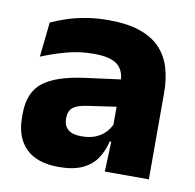

<svg xmlns="http://www.w3.org/2000/svg" viewBox="-64 -569 655 646"><g transform="rotate(10 263.5 -246.0)"><path d="M332.4 0 337.1 -123 333.6 -130.7V-284L332.7 -303.9Q332.7 -345.1 308.5 -364.5Q284.3 -383.8 227.8 -383.8Q178.3 -383.8 133.8 -371.4Q89.3 -359 50 -342.8L62.8 -461.4Q86.3 -472.5 115.7 -482.3Q145.2 -492.1 180.6 -498Q215.9 -504 256.4 -504Q321 -504 364.6 -489Q408.1 -474 434 -446.4Q460 -418.8 471.4 -380.6Q482.9 -342.5 482.9 -296.4V0ZM176 11.7Q102.4 11.7 64.5 -25.4Q26.5 -62.6 26.5 -131V-144.3Q26.5 -217.1 71.1 -251.7Q115.8 -286.3 213.3 -299L345.3 -316.5L354.3 -224.6L237.3 -207.7Q201.8 -202.8 187.5 -190.8Q173.1 -178.8 173.1 -155.4V-151.8Q173.1 -129.5 187.6 -116.4Q202.1 -103.2 234.1 -103.2Q262 -103.2 282.1 -111.5Q302.3 -119.8 315.4 -133.8Q328.6 -147.7 335.1 -164.4L356.6 -102.7H331.3Q323.6 -70.3 306.7 -44.5Q289.8 -18.6 258.4 -3.5Q227.1 11.7 176 11.7Z"/></g></svg>

Font: Anek Tamil Medium
Style: Regular
Weight: 500
Designer: Aadarsh Rajan (Tamil), Yesha Goshar (Latin)
Foundry: Ek Type
Version: Version 1.003